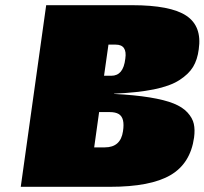

<svg xmlns="http://www.w3.org/2000/svg" viewBox="-20 -720 788 740"><path d="M420 -359 419 -358Q499 -354 557 -344.5Q615 -335 649.5 -321Q684 -307 703 -286Q722 -265 727 -242.5Q732 -220 728 -190Q714 -90 637 -45Q560 0 404 0H60L158 -700H489Q637 -700 698 -659.5Q759 -619 746 -530Q741 -490 724 -462Q707 -434 671 -411Q635 -388 573 -375.5Q511 -363 420 -359ZM384 -152Q445 -152 454 -214Q458 -240 454 -256.5Q450 -273 437.5 -280.5Q425 -288 403 -288H362L343 -152ZM426 -548H398L381 -428H409Q432 -428 445.5 -444Q459 -460 463 -494Q471 -548 426 -548Z"/></svg>

Font: Fivo Sans Modern ExtBlk
Style: Regular
Weight: 900
Designer: Alexander Slobzheninov
Foundry: Alexander Slobzheninov
Version: 1.0